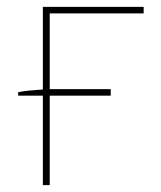

<svg xmlns="http://www.w3.org/2000/svg" viewBox="-20 -540 469 560"><path d="M105 0H125V-261H303V-280H125V-501H399V-520H105V-279C79 -277 48 -275 33 -271V-261H105Z"/></svg>

Font: Fixel Display Thin
Style: Regular
Weight: 100
Designer: AlfaBravo + MacPaw
Foundry: Kyrylo Tkachov, Marchela Mozhyna, Serhii Makarenko, Maria Weinstein, Zakhar Kryvoshyya
Version: Version 1.211